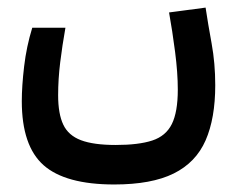

<svg xmlns="http://www.w3.org/2000/svg" viewBox="-20 -309 626 503"><path d="M279.3 174.3Q151.4 174.3 94.2 123.8Q37.1 73.2 37.1 -43.9Q37.1 -83 43.2 -135Q49.3 -187 64.5 -236.3H151.4Q143.1 -189.5 137.7 -145.5Q132.3 -101.6 132.3 -59.6Q132.3 -10.7 145.8 17.6Q159.2 45.9 192.1 58.3Q225.1 70.8 283.2 70.8Q343.3 70.8 378.9 59.1Q414.6 47.4 430.2 15.9Q445.8 -15.6 445.8 -74.2Q445.8 -118.2 438.7 -173.1Q431.6 -228 422.9 -276.4L518.6 -289.1Q524.9 -247.1 534.4 -195.1Q543.9 -143.1 543.9 -85.9Q543.9 1 518.6 58.8Q493.2 116.7 435.1 145.5Q377 174.3 279.3 174.3Z"/></svg>

Font: Cascadia Mono PL
Style: Regular
Weight: 400
Monospace: yes
Designer: Aaron Bell
Foundry: Saja Typeworks
Version: Version 2404.023; ttfautohint (v1.8.4)